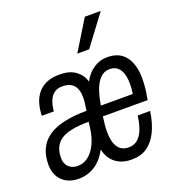

<svg xmlns="http://www.w3.org/2000/svg" viewBox="-142 -859 880 975"><g transform="rotate(-20 298.0 -371.5)"><path d="M118 10Q63 10 29.5 -22.5Q-4 -55 -4 -110Q-4 -207 64 -254Q132 -301 272 -301L276 -334Q278 -344 278.5 -353.5Q279 -363 279 -372Q279 -460 197 -460Q163 -460 142.5 -436.5Q122 -413 116 -368L115 -355H50V-365Q50 -370 51 -376Q58 -447 97 -484Q136 -521 202 -521H208Q261 -521 293 -496.5Q325 -472 334 -436Q355 -476 388.5 -498.5Q422 -521 459 -521H465Q528 -521 561 -478Q594 -435 594 -358Q594 -343 593 -327.5Q592 -312 590 -295L582 -246H340Q337 -223 335 -203.5Q333 -184 333 -166Q333 -110 352.5 -81.5Q372 -53 411 -53Q490 -53 508 -190H575Q566 -127 544 -82Q522 -37 488 -13.5Q454 10 408 10H400Q352 10 317.5 -16Q283 -42 272 -92Q246 -41 206 -15.5Q166 10 118 10ZM135 -53Q167 -53 192.5 -73Q218 -93 235 -128Q252 -163 258 -208L263 -245Q157 -245 112.5 -215Q68 -185 68 -120Q68 -89 86.5 -71Q105 -53 135 -53ZM349 -301H522Q524 -316 525 -329.5Q526 -343 526 -356Q526 -406 507.5 -433Q489 -460 453 -460Q414 -460 388 -420.5Q362 -381 349 -301ZM327 -590 427 -753H511V-750L391 -590Z"/></g></svg>

Font: Chivo Mono Medium Light
Style: Italic
Weight: 300
Italic angle: -8.05°
Monospace: yes
Version: Version 1.008